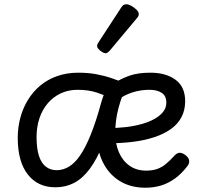

<svg xmlns="http://www.w3.org/2000/svg" viewBox="-20 -859 933 898"><path d="M63 -214Q63 -263 75 -308Q87 -353 110.5 -391.5Q134 -430 168 -458.5Q202 -487 247 -503Q292 -519 346 -519Q392 -519 430 -512Q468 -505 503 -493Q538 -481 575 -466Q549 -410 534 -353Q519 -296 519 -238Q519 -186 536.5 -146Q554 -106 586.5 -83.5Q619 -61 663 -61Q693 -61 714.5 -68.5Q736 -76 755 -91.5Q774 -107 794 -129Q808 -145 821 -144.5Q834 -144 848 -133Q862 -122 864.5 -109.5Q867 -97 858 -84Q829 -46 797.5 -23.5Q766 -1 732 9Q698 19 660 19Q590 19 539 -13Q488 -45 460.5 -101.5Q433 -158 433 -229Q433 -280 440.5 -322Q448 -364 459.5 -399Q471 -434 483 -461L518 -393Q472 -413 433 -426Q394 -439 343 -439Q300 -439 264.5 -422.5Q229 -406 203.5 -376Q178 -346 164.5 -306Q151 -266 151 -218Q151 -165 162 -130.5Q173 -96 194.5 -79.5Q216 -63 245 -63Q275 -63 302.5 -79.5Q330 -96 355 -132.5Q380 -169 404.5 -229.5Q429 -290 453 -378L519 -368Q492 -262 463 -188.5Q434 -115 400 -69.5Q366 -24 326.5 -3.5Q287 17 239 17Q157 17 110 -43Q63 -103 63 -214ZM846 -386Q846 -344 829 -311.5Q812 -279 780 -256Q748 -233 703.5 -218Q659 -203 604.5 -196Q550 -189 488 -189V-260Q529 -260 568 -264.5Q607 -269 641.5 -278.5Q676 -288 702 -302.5Q728 -317 743 -336Q758 -355 758 -379Q758 -411 736 -425Q714 -439 679 -439Q638 -439 600 -427Q562 -415 530 -391L509 -468Q548 -492 587 -505.5Q626 -519 684 -519Q756 -519 801 -486Q846 -453 846 -386ZM475 -610Q464 -610 449 -622Q434 -634 434 -644Q434 -647 435 -650Q436 -653 440 -660L547 -824Q552 -832 557.5 -835.5Q563 -839 571 -839Q581 -839 594.5 -831.5Q608 -824 618.5 -813.5Q629 -803 629 -794Q629 -787 626.5 -782.5Q624 -778 617 -770L494 -623Q482 -610 475 -610Z"/></svg>

Font: Playwrite ID
Style: Regular
Weight: 400
Designer: Veronika Burian, José Scaglione
Foundry: TypeTogether
Version: Version 1.002